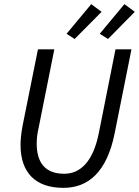

<svg xmlns="http://www.w3.org/2000/svg" viewBox="-20 -894 670 926"><path d="M301 -731 340 -706 470 -837 420 -874ZM461 -731 501 -706 630 -837 580 -874ZM163 -656 89 -288C83 -255 79 -223 79 -196C79 -59 153 12 286 12C404 12 495 -62 533 -251L614 -656H537L457 -254C429 -111 365 -56 290 -56C199 -56 157 -108 157 -202C157 -226 160 -251 167 -281L242 -656Z"/></svg>

Font: Cambridge Sans Italic
Style: Regular
Weight: 400
Italic angle: -11°
Version: Version 2.000;PS 002.000;hotconv 1.0.88;makeotf.lib2.5.64775